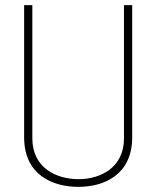

<svg xmlns="http://www.w3.org/2000/svg" viewBox="-20 -721 606 748"><path d="M463 -182C463 -66 369 -23 286 -23C202 -23 106 -65 106 -182V-701H74V-186C74 -39 186 7 285 7C384 7 495 -39 495 -186V-701H463Z"/></svg>

Font: Advent Pro
Style: ExtraLight
Weight: 250
Designer: Andreas Kalpakidis
Foundry: Andreas Kalpakidis
Version: Version 2.002 2007